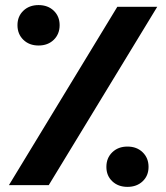

<svg xmlns="http://www.w3.org/2000/svg" viewBox="-20 -728 654 756"><path d="M15.1 1 441.9 -701.2H599.1L171.9 1ZM564.9 -70.8Q564.9 -36.1 541.7 -14.2Q518.6 7.8 481.9 7.8Q445.3 7.8 422.1 -14.2Q398.9 -36.1 398.9 -70.8Q398.9 -106 422.1 -128.4Q445.3 -150.9 481.9 -150.9Q518.6 -150.9 541.7 -128.4Q564.9 -106 564.9 -70.8ZM48.8 -628.9Q48.8 -663.6 72 -685.8Q95.2 -708 131.8 -708Q168.5 -708 191.7 -685.8Q214.8 -663.6 214.8 -628.9Q214.8 -593.8 191.7 -571.3Q168.5 -548.8 131.8 -548.8Q95.2 -548.8 72 -571.3Q48.8 -593.8 48.8 -628.9Z"/></svg>

Font: LT Superior
Style: Bold
Weight: 400
Designer: Daniel Lyons
Foundry: LyonsType
Version: Version 1.000